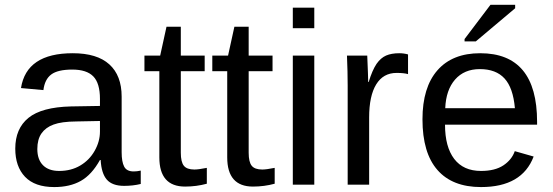

<svg xmlns="http://www.w3.org/2000/svg" viewBox="-20 -756 2263 786"><path d="M202.1 9.8Q122.6 9.8 82.5 -32.2Q42.5 -74.2 42.5 -147.5Q42.5 -229.5 96.4 -273.4Q150.4 -317.4 270.5 -320.3L389.2 -322.3V-351.1Q389.2 -415.5 361.8 -443.4Q334.5 -471.2 275.9 -471.2Q216.8 -471.2 189.9 -451.2Q163.1 -431.2 157.7 -387.2L65.9 -395.5Q88.4 -538.1 277.8 -538.1Q377.4 -538.1 427.7 -492.4Q478 -446.8 478 -360.4V-132.8Q478 -93.8 488.3 -74Q498.5 -54.2 527.3 -54.2Q541 -54.2 556.2 -57.6V-2.9Q524.4 4.9 488.3 4.9Q439.5 4.9 417.2 -20.8Q395 -46.4 392.1 -101.1H389.2Q355.5 -40.5 310.8 -15.4Q266.1 9.8 202.1 9.8ZM389.2 -260.7 293 -258.8Q231.4 -258.3 199.2 -246.1Q167 -234.4 149.9 -210Q132.8 -185.5 132.8 -146Q132.8 -103 156 -79.6Q179.2 -56.2 222.2 -56.2Q271 -56.2 308.1 -78.1Q345.7 -100.1 367.4 -138.4Q389.2 -176.8 389.2 -217.3Z M826.7 -3.9Q783.7 7.8 737.8 7.8Q632.3 7.8 632.3 -111.8V-464.4H571.3V-528.3H635.7L661.6 -646.5H720.2V-528.3H817.9V-464.4H720.2V-130.9Q720.2 -92.8 732.7 -77.4Q745.1 -62 775.9 -62Q792.5 -62 826.7 -68.8Z M1104.5 -3.9Q1061.5 7.8 1015.6 7.8Q910.2 7.8 910.2 -111.8V-464.4H849.1V-528.3H913.6L939.5 -646.5H998V-528.3H1095.7V-464.4H998V-130.9Q998 -92.8 1010.5 -77.4Q1022.9 -62 1053.7 -62Q1070.3 -62 1104.5 -68.8Z M1266.6 -724.6V-640.6H1178.7V-724.6ZM1266.6 -528.3V0H1178.7V-528.3Z M1491.2 -275.4V0H1403.3V-405.3Q1403.3 -460.9 1400.4 -528.3H1483.4Q1485.4 -483.4 1486.3 -456.5Q1487.3 -429.7 1487.3 -420.4H1489.3Q1503.9 -468.3 1521.5 -494.6Q1538.6 -519 1560.5 -528.6Q1582.5 -538.1 1614.7 -538.1Q1632.8 -538.1 1650.4 -533.2V-452.6Q1633.8 -457.5 1603.5 -457.5Q1548.8 -457.5 1520 -410.4Q1491.2 -363.3 1491.2 -275.4Z M1801.8 -245.6Q1801.8 -154.8 1839.4 -105.5Q1877 -56.2 1949.2 -56.2Q2006.3 -56.2 2040.8 -79.1Q2075.2 -102.1 2087.4 -137.2L2164.6 -115.2Q2117.2 9.8 1949.2 9.8Q1832 9.8 1770.8 -60.1Q1709.5 -129.9 1709.5 -267.6Q1709.5 -398.4 1770.8 -468.3Q1832 -538.1 1945.8 -538.1Q2178.7 -538.1 2178.7 -257.3V-245.6ZM2087.9 -313Q2080.6 -396.5 2045.4 -434.8Q2010.3 -473.1 1944.3 -473.1Q1880.4 -473.1 1843 -430.4Q1805.7 -387.7 1802.7 -313ZM2088.9 -722.2 1927.7 -586.4H1881.8V-596.2L1987.8 -736.3H2088.9Z"/></svg>

Font: Arimo Nerd Font
Style: Regular
Weight: 400
Designer: Steve Matteson
Foundry: Monotype Imaging Inc.
Version: Version 1.33;Nerd Fonts 3.2.1